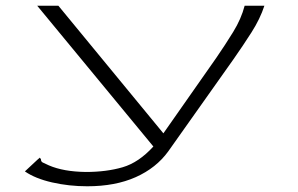

<svg xmlns="http://www.w3.org/2000/svg" viewBox="-20 -477 1040 671"><path d="M285 174Q221 174 162 160.5Q103 147 67 122L111 81L119 74L123 79Q123 88 129.5 91Q136 94 151 101Q202 123 280 124Q352 124 408.5 107.5Q465 91 516 35L110 -457H184L551 -11L736 -275Q767 -320 795 -365.5Q823 -411 835 -457H904Q889 -411 859 -364Q829 -317 796 -270L568 52Q526 110 454.5 142Q383 174 285 174Z"/></svg>

Font: Inconsolata UltraExpanded Light
Style: Regular
Weight: 300
Width: 9
Monospace: yes
Designer: Raph Levien, Cyreal, Brenton Simpson
Foundry: Raph Levien, Cyreal, Google
Version: Version 3.001; ttfautohint (v1.8.2.53-6de2)